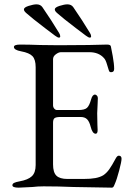

<svg xmlns="http://www.w3.org/2000/svg" viewBox="-20 -858 604 883"><path d="M37 0ZM37 -6Q37 -13 45 -17Q53 -21 70 -24Q109 -31 126.5 -47.5Q144 -64 144 -99V-549Q144 -584 129.5 -599.5Q115 -615 77 -622Q44 -628 44 -642Q44 -653 73 -653Q111 -653 165 -651L250 -650L387 -651L472 -653Q489 -653 490 -644Q492 -636 498.5 -600Q505 -564 505 -541Q505 -526 491 -526Q486 -526 484 -528Q482 -530 480 -536Q478 -541 472 -562Q466 -583 458 -591Q434 -618 391 -618H260Q250 -618 237 -608.5Q224 -599 224 -586V-374Q224 -365 229.5 -358.5Q235 -352 242 -352H341Q369 -352 380 -362Q391 -372 399 -401Q405 -423 417 -423Q421 -423 425.5 -418.5Q430 -414 430 -407L429 -381L427 -337L428 -284L429 -260Q429 -243 420 -243Q405 -243 397 -275Q391 -299 380.5 -309.5Q370 -320 351 -320H258Q239 -320 231.5 -315Q224 -310 224 -294V-102Q224 -65 239.5 -50Q255 -35 290 -35H364Q397 -35 418.5 -39Q440 -43 455 -52Q470 -62 482.5 -79.5Q495 -97 512 -129Q519 -142 526 -142Q539 -142 539 -128Q539 -115 528 -73.5Q517 -32 508 -12Q507 -10 505 -5Q503 0 500.5 2.5Q498 5 494 5Q474 5 318 2Q249 -1 181 -1Q153 -1 129 2Q78 5 66 5Q37 5 37 -6ZM257 -691Q257 -698 252 -706Q217 -764 175 -825Q166 -838 148 -838Q134 -838 112 -831Q90 -824 90 -815Q90 -810 93.5 -805.5Q97 -801 103 -796Q125 -776 188 -728L233 -694Q245 -685 251 -685Q257 -685 257 -691ZM399 -691Q399 -698 394 -706Q359 -764 317 -825Q308 -838 290 -838Q276 -838 254 -831Q232 -824 232 -815Q232 -810 235.5 -805.5Q239 -801 245 -796Q267 -776 330 -728L375 -694Q387 -685 393 -685Q399 -685 399 -691Z"/></svg>

Font: EB Garamond
Style: Regular
Weight: 400
Designer: Georg Duffner and Octavio Pardo
Foundry: Georg Duffner
Version: Version 1.000; ttfautohint (v1.6)